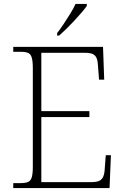

<svg xmlns="http://www.w3.org/2000/svg" viewBox="-20 -951 633 971"><path d="M47 0V-25H84Q108 -25 121.5 -30.5Q135 -36 140.5 -54Q146 -72 146 -108V-605Q146 -642 140.5 -660Q135 -678 122 -683.5Q109 -689 84 -689H47V-714H501L507 -548H481L476 -612Q475 -639 469.5 -654.5Q464 -670 450.5 -677Q437 -684 410 -684H189V-389H432V-359H189V-30H442Q469 -30 483 -37Q497 -44 503 -60Q509 -76 510 -102L515 -166H541L534 0ZM269 -784Q284 -803 301.5 -829Q319 -855 335.5 -882Q352 -909 362 -931H419V-921Q410 -908 393 -888Q376 -868 355.5 -846Q335 -824 315 -804.5Q295 -785 279 -771H269Z"/></svg>

Font: Noto Serif Armenian ExtraLight
Style: Regular
Weight: 250
Version: Version 2.007